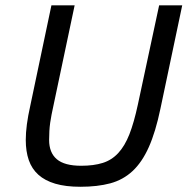

<svg xmlns="http://www.w3.org/2000/svg" viewBox="-20 -696 714 731"><path d="M590.8 -282.2Q572.3 -193.4 546.6 -136Q521 -78.6 484.9 -44.9Q448.7 -11.2 399.9 2Q351.1 15.1 286.1 15.1Q230 15.1 190.4 3.4Q150.9 -8.3 126 -30.8Q101.1 -53.2 89.6 -86.4Q78.1 -119.6 78.1 -163.1Q78.1 -217.3 95.2 -293L175.8 -675.8H264.2L183.1 -292Q179.2 -274.9 176.3 -259.5Q173.3 -244.1 171.1 -228.8Q168.9 -213.4 168 -197.3Q167 -181.2 167 -163.1Q167 -114.7 196.3 -89.8Q225.6 -64.9 289.1 -64.9Q336.9 -64.9 371.1 -75.7Q405.3 -86.4 430.2 -113.3Q455.1 -140.1 472.7 -184.8Q490.2 -229.5 504.9 -297.9L585.9 -675.8H673.8Z"/></svg>

Font: Lorenzo Sans
Style: Italic
Weight: 400
Italic angle: -12°
Foundry: Intel Corporation
Version: Version 1.00; ttfautohint (v1.5)